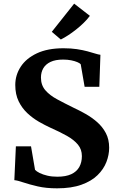

<svg xmlns="http://www.w3.org/2000/svg" viewBox="-20 -1015 643 1046"><path d="M290.8 11Q231.3 11 185.3 0.4Q139.3 -10.3 107.4 -21.1Q75.5 -32 58.1 -33.5L66.5 -217.8H149L170.9 -89.7Q179.1 -80.9 196.2 -72.4Q213.4 -63.9 237.8 -58.1Q262.3 -52.3 292.1 -52.3Q338.9 -52.3 368.5 -66.2Q398.1 -80.1 412.1 -105.5Q426.1 -130.8 426.1 -164.5Q426.1 -201.2 404.5 -227.2Q383 -253.2 344.7 -274.8Q306.4 -296.3 255.1 -319Q225.8 -332.4 192.5 -351.4Q159.1 -370.5 129.7 -397.8Q100.2 -425.1 81.7 -463Q63.2 -500.9 63.2 -552Q63.2 -606.1 93 -651.7Q122.8 -697.3 181.3 -724.7Q239.8 -752.1 326 -752.1Q366.8 -752.1 399.1 -747.2Q431.3 -742.2 456 -735.6Q480.7 -728.9 498.4 -723.3Q516.1 -717.7 527.1 -716.5L521.1 -542.2H441L419.7 -665.1Q414.9 -670.7 401.2 -676.6Q387.6 -682.4 367.8 -686.4Q348 -690.4 323.9 -690.4Q281.7 -690.4 255.1 -677.7Q228.6 -665 215.8 -643Q203.1 -620.9 203.1 -592.5Q203.1 -551.1 227.1 -523.3Q251 -495.6 291.5 -473.9Q331.9 -452.1 380.2 -428.4Q412.1 -413.6 446.1 -394.5Q480.1 -375.3 509.3 -349.8Q538.4 -324.2 556.6 -290Q574.7 -255.8 574.7 -210Q574.7 -171.5 559.7 -132.4Q544.6 -93.2 511.5 -60.8Q478.4 -28.3 423.9 -8.7Q369.5 11 290.8 11ZM311.1 -800 262.2 -841.7 384 -995.1 469.7 -928.7Q455 -908.9 435.4 -889.9Q415.9 -870.8 394.2 -853.8Q372.6 -836.7 351.5 -823Q330.3 -809.2 311.7 -800Z"/></svg>

Font: Merriweather Light
Style: Regular
Weight: 300
Designer: Eben Sorkin
Foundry: Eben Sorkin
Version: Version 2.100